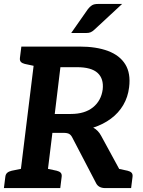

<svg xmlns="http://www.w3.org/2000/svg" viewBox="-26 -962 732 982"><path d="M68.9 0 158 -723.8H380.8Q466.5 -723.8 526.5 -701.3Q586.5 -678.8 614.9 -632.8Q643.3 -586.8 634.3 -515.2Q628.3 -465.4 604.4 -424.7Q580.4 -384 541.1 -354.9Q501.9 -325.7 450.8 -309.3Q463.4 -302.6 473.5 -292.2Q483.7 -281.9 491.4 -267.3L636.9 0H512.7Q476.6 0 464.3 -27.3L343.9 -258.2Q337.5 -271.3 328 -276.9Q318.5 -282.5 297.9 -282.5H242L207.3 0ZM254 -379.1H336.2Q407.5 -379.1 449.5 -413Q491.5 -446.8 499.3 -504.7Q505.2 -559.6 473.2 -589Q441.1 -618.4 367.4 -618.4H283ZM545.5 0 506.8 -113.8 573.5 -100.2ZM-6 0 1.3 -58.1Q2.9 -71.6 11.4 -78.6Q19.8 -85.6 34.1 -88.8L92.9 -100.8L93.2 0ZM182.3 -723.8 156.8 -623.1 100.8 -635.1Q87.7 -638.2 81 -645.2Q74.3 -652.2 75.9 -665.7L83.2 -723.8ZM183 0 208.1 -100.8 264 -88.8Q277.6 -85.6 284.3 -78.6Q291 -71.6 289.4 -58.1L282.2 0ZM545.5 0 570.6 -100.8 626.5 -88.8Q640.1 -85.6 646.8 -78.6Q653.5 -71.6 651.9 -58.1L644.6 0ZM475.7 -941.8H598.6L457.7 -811.1Q447.4 -801.4 438.3 -797.3Q429.3 -793.1 413.8 -793.1H338.1L423.6 -915.3Q433.3 -928 444.3 -934.9Q455.2 -941.8 475.7 -941.8Z"/></svg>

Font: Aleo
Style: Italic
Weight: 400
Italic angle: -7°
Designer: Alessio Laiso
Foundry: Alessio Laiso
Version: Version 2.001;gftools[0.9.29]